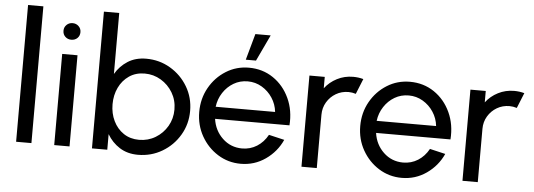

<svg xmlns="http://www.w3.org/2000/svg" viewBox="-50 -893 2917 1049"><g transform="rotate(5 1409.0 -368.5)"><path d="M65 0V-750H149V0Z M274 -500H358V0H274ZM316.5 -581.5Q297 -581.5 283.5 -594.2Q270 -607 270 -627Q270 -646.5 283.5 -659.5Q297 -672.5 316.5 -672.5Q336 -672.5 349.5 -659.5Q363 -646.5 363 -627Q363 -607 349.8 -594.2Q336.5 -581.5 316.5 -581.5Z M734 -514Q806.5 -514 866.5 -478.5Q926.5 -443 962 -383.2Q997.5 -323.5 997.5 -250.5Q997.5 -178 962 -118Q926.5 -58 866.5 -22.5Q806.5 13 734 13Q676 13 633.2 -14.2Q590.5 -41.5 565 -85.5V0H481V-750H565V-415.5Q590.5 -459.5 633.2 -486.8Q676 -514 734 -514ZM733 -69Q782.5 -69 823 -93.5Q863.5 -118 887.5 -159.2Q911.5 -200.5 911.5 -250.5Q911.5 -301.5 887 -342.8Q862.5 -384 822 -408.2Q781.5 -432.5 733 -432.5Q684 -432.5 647.8 -407.8Q611.5 -383 591.8 -341.8Q572 -300.5 572 -250.5Q572 -200 592 -158.8Q612 -117.5 648.2 -93.2Q684.5 -69 733 -69Z M1297.5 13Q1228.5 13 1171.8 -22.5Q1115 -58 1081.2 -117.8Q1047.5 -177.5 1047.5 -250Q1047.5 -323 1081.2 -383Q1115 -443 1171.8 -478.5Q1228.5 -514 1297.5 -514Q1372.5 -514 1430.8 -474.5Q1489 -435 1520 -368Q1551 -301 1545 -219.5H1137Q1146 -156 1190.2 -113.8Q1234.5 -71.5 1297.5 -71Q1342.5 -71 1379 -94Q1415.5 -117 1438 -158L1523.5 -138Q1493.5 -71.5 1433 -29.2Q1372.5 13 1297.5 13ZM1134.5 -285.5H1460.5Q1456 -327.5 1433.2 -362.2Q1410.5 -397 1375 -418Q1339.5 -439 1297.5 -439Q1255 -439 1220.2 -418.5Q1185.5 -398 1162.8 -363.2Q1140 -328.5 1134.5 -285.5ZM1276 -556 1316 -700H1400L1332 -556Z M1630 0V-500H1714V-437.5Q1740.5 -472.5 1781 -493.2Q1821.5 -514 1869 -514Q1898 -514 1925 -506.5L1891 -422.5Q1870.5 -429 1851 -429Q1813 -429 1782 -410.8Q1751 -392.5 1732.5 -361.5Q1714 -330.5 1714 -292.5V0Z M2180.5 13Q2111.5 13 2054.8 -22.5Q1998 -58 1964.2 -117.8Q1930.5 -177.5 1930.5 -250Q1930.5 -323 1964.2 -383Q1998 -443 2054.8 -478.5Q2111.5 -514 2180.5 -514Q2255.5 -514 2313.8 -474.5Q2372 -435 2403 -368Q2434 -301 2428 -219.5H2020Q2029 -156 2073.2 -113.8Q2117.5 -71.5 2180.5 -71Q2225.5 -71 2262 -94Q2298.5 -117 2321 -158L2406.5 -138Q2376.5 -71.5 2316 -29.2Q2255.5 13 2180.5 13ZM2017.5 -285.5H2343.5Q2339 -327.5 2316.2 -362.2Q2293.5 -397 2258 -418Q2222.5 -439 2180.5 -439Q2138 -439 2103.2 -418.5Q2068.5 -398 2045.8 -363.2Q2023 -328.5 2017.5 -285.5Z M2513 0V-500H2597V-437.5Q2623.5 -472.5 2664 -493.2Q2704.5 -514 2752 -514Q2781 -514 2808 -506.5L2774 -422.5Q2753.5 -429 2734 -429Q2696 -429 2665 -410.8Q2634 -392.5 2615.5 -361.5Q2597 -330.5 2597 -292.5V0Z"/></g></svg>

Font: Urbanist Medium
Style: Regular
Weight: 500
Designer: Corey Hu
Foundry: Corey Hu
Version: Version 1.321; ttfautohint (v1.8.4.7-5d5b)